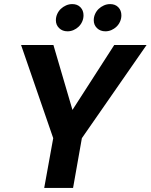

<svg xmlns="http://www.w3.org/2000/svg" viewBox="-20 -918 736 938"><path d="M83 -698H241L334 -381L538 -698H696L380 -243L337 0H196L240 -243ZM310 -765Q285 -765 269 -780.5Q253 -796 253 -819Q253 -835 259.5 -849.5Q266 -864 277 -874.5Q288 -885 302.5 -891.5Q317 -898 333 -898Q358 -898 373 -882.5Q388 -867 388 -843Q388 -827 381.5 -812.5Q375 -798 364 -787.5Q353 -777 339 -771Q325 -765 310 -765ZM495 -765Q470 -765 454 -780.5Q438 -796 438 -819Q438 -835 444.5 -849.5Q451 -864 462 -874.5Q473 -885 487.5 -891.5Q502 -898 518 -898Q543 -898 558 -882.5Q573 -867 573 -843Q573 -827 566.5 -812.5Q560 -798 549 -787.5Q538 -777 524 -771Q510 -765 495 -765Z"/></svg>

Font: SVN-Poppins SemiBold
Style: Italic
Weight: 600
Italic angle: -10°
Designer: Ninad Kale (Devanagari), Jonny Pinhorn (Latin)
Foundry: Indian Type Foundry
Version: Version 3.002 2017; ttfautohint (v1.8.3)